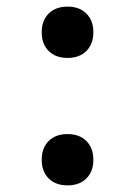

<svg xmlns="http://www.w3.org/2000/svg" viewBox="-20 -550 408 580"><path d="M184 -375Q148 -375 127 -396Q106 -417 106 -453Q106 -488 127 -509Q148 -530 184 -530Q220 -530 241 -509Q262 -488 262 -453Q262 -417 241 -396Q220 -375 184 -375ZM184 10Q148 10 127 -11Q106 -32 106 -67Q106 -103 127 -124Q148 -145 184 -145Q220 -145 241 -124Q262 -103 262 -67Q262 -32 241 -11Q220 10 184 10Z"/></svg>

Font: M PLUS 2 SemiBold
Style: Regular
Weight: 600
Designer: Coji Morishita
Foundry: UNDERFOREST DESIGN
Version: Version 1.001